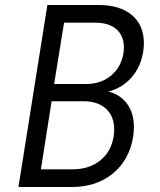

<svg xmlns="http://www.w3.org/2000/svg" viewBox="-20 -750 640 770"><path d="M415 -383Q464 -370 490.5 -332.5Q517 -295 517 -241Q517 -222 514 -202Q499 -109 433 -54.5Q367 0 267 0H54L170 -730H374Q461 -730 509 -689.5Q557 -649 557 -577Q557 -559 554 -541Q544 -481 507 -439Q470 -397 415 -383ZM477 -559Q477 -606 447 -632.5Q417 -659 363 -659H237L197 -413H323Q384 -413 424.5 -446Q465 -479 475 -536Q477 -552 477 -559ZM438 -231Q438 -283 405.5 -313.5Q373 -344 314 -344H187L144 -71H271Q338 -71 382 -106.5Q426 -142 436 -204Q438 -222 438 -231Z"/></svg>

Font: JetBrains Mono Semi Light
Style: Italic
Weight: 350
Italic angle: -9°
Monospace: yes
Designer: Philipp Nurullin, Konstantin Bulenkov
Foundry: JetBrains
Version: 2.002